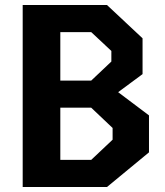

<svg xmlns="http://www.w3.org/2000/svg" viewBox="-20 -750 660 770"><path d="M129.1 -108.8H345.8L431.6 -189.8V-236.8L345.8 -318.1H129.1V-426.8H345.8L426.6 -503.2V-545.7L345.8 -621.2H129.1V-730H409L551.7 -596.4V-452.8L407.8 -346.3V-415L577.5 -287.2V-139L409 0H129.1ZM71 -730H221.9V0H71Z"/></svg>

Font: Monaspace Krypton Var
Style: Regular
Weight: 400
Designer: Riley Cran and the Lettermatic Team
Version: Version 1.101 (Monaspace Krypton Var)